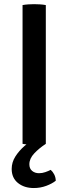

<svg xmlns="http://www.w3.org/2000/svg" viewBox="-20 -708 336 945"><path d="M91 -683Q104 -685.5 120 -686.5Q136 -687.5 148 -687.5Q161 -687.5 176.8 -686.5Q192.5 -685.5 205.5 -683V0Q192.5 2.5 176.8 3.5Q161 4.5 148 4.5Q136 4.5 120 3.5Q104 2.5 91 0ZM146.5 217.5Q99 217.5 68.2 192.5Q37.5 167.5 37.5 123.5Q37.5 91 55.5 62.5Q73.5 34 101.2 10Q129 -14 159 -31.5Q171.5 -28.5 184.8 -20Q198 -11.5 205.5 0Q172.5 21.5 148.5 47Q124.5 72.5 124.5 100.5Q124.5 122 138.2 133.2Q152 144.5 172 144.5Q188 144.5 203 139.2Q218 134 229.5 128Q239.5 136.5 246.8 150.5Q254 164.5 254.5 181.5Q236.5 196 207.5 206.8Q178.5 217.5 146.5 217.5Z"/></svg>

Font: Signika Negative Light Medium
Style: Regular
Weight: 500
Version: Version 2.001